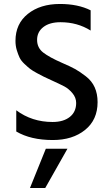

<svg xmlns="http://www.w3.org/2000/svg" viewBox="-20 -699 561 968"><path d="M472 -184Q472 -95 409 -44Q346 7 246 7Q135 7 62 -36V-143Q141 -84 245 -84Q300 -84 332 -109.5Q364 -135 364 -180Q364 -207 345 -229.5Q326 -252 304 -263.5Q282 -275 238 -295Q212 -307 201.5 -312Q191 -317 167 -330Q143 -343 131.5 -352Q120 -361 103 -377Q86 -393 78.5 -409Q71 -425 64.5 -446.5Q58 -468 58 -493Q58 -579 120.5 -629Q183 -679 282 -679Q373 -679 437 -647V-545Q370 -587 285 -587Q230 -587 198.5 -562.5Q167 -538 167 -498Q167 -458 198 -434Q229 -410 293 -382Q335 -364 358.5 -351Q382 -338 412.5 -314.5Q443 -291 457.5 -258.5Q472 -226 472 -184ZM208 249H131L211 51H320Z"/></svg>

Font: Hind Siliguri Medium
Style: Regular
Weight: 500
Designer: Jyotish Sonowal
Foundry: Indian Type Foundry
Version: Version 1.001;PS 1.0;hotconv 1.0.86;makeotf.lib2.5.63406; tt